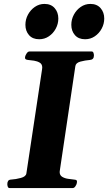

<svg xmlns="http://www.w3.org/2000/svg" viewBox="-20 -954 549 974"><path d="M17.1 -20Q17.1 -29.8 21.2 -36.1Q25.4 -42.5 36.1 -43Q60.1 -44.4 85.7 -51.3Q111.3 -58.1 113.8 -74.2L193.4 -602.5Q194.3 -608.4 194.3 -611.3Q194.3 -628.4 181.9 -636Q169.4 -643.6 152.6 -646.2Q135.7 -648.9 122.1 -649.9Q106.9 -651.4 106.9 -660.2Q106.9 -661.6 107.2 -663.8Q107.4 -666 107.9 -668Q108.9 -673.3 115.2 -683.1Q121.6 -692.9 129.9 -692.9H444.8Q451.7 -692.9 454.1 -686Q456.5 -679.2 456.5 -672.9Q456.5 -651.4 436.5 -649.9Q411.6 -647.9 388.2 -641.6Q364.7 -635.3 362.3 -618.7L283.7 -90.3Q282.7 -83.5 282.7 -81.5Q282.7 -64.9 295.4 -57.1Q308.1 -49.3 325.2 -46.9Q342.3 -44.4 355.5 -43Q363.3 -42.5 366.9 -40.5Q370.6 -38.6 370.6 -32.2Q370.6 -30.8 369.6 -24.9Q369.1 -19.5 363 -9.8Q356.9 0 348.6 0H28.8Q22 0 19.5 -6.8Q17.1 -13.7 17.1 -20ZM411.6 -754.9Q378.4 -754.9 360.1 -775.9Q341.8 -796.9 341.8 -828.1Q341.8 -855.5 354.7 -879.6Q367.7 -903.8 389.6 -918.9Q411.6 -934.1 438.5 -934.1Q471.7 -934.1 490.2 -912.8Q508.8 -891.6 508.8 -859.9Q508.8 -833 495.8 -808.8Q482.9 -784.7 460.9 -769.8Q439 -754.9 411.6 -754.9ZM178.7 -754.9Q145.5 -754.9 127.2 -775.9Q108.9 -796.9 108.9 -828.1Q108.9 -855.5 121.8 -879.6Q134.8 -903.8 156.7 -918.9Q178.7 -934.1 205.6 -934.1Q238.8 -934.1 257.3 -912.8Q275.9 -891.6 275.9 -859.9Q275.9 -833 262.9 -808.8Q250 -784.7 228 -769.8Q206.1 -754.9 178.7 -754.9Z"/></svg>

Font: Gelasio
Style: Italic
Weight: 400
Italic angle: -8.5°
Designer: Eben Sorkin
Foundry: Eben Sorkin
Version: Version 1.008